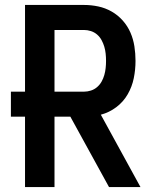

<svg xmlns="http://www.w3.org/2000/svg" viewBox="-20 -755 640 775"><path d="M81 0V-284H24V-385H81V-735H319Q348 -735 376.5 -729Q405 -723 430.5 -708.5Q456 -694 475.5 -672Q495 -650 506.5 -623.5Q518 -597 522.5 -568Q527 -539 527 -509Q527 -474 520 -439.5Q513 -405 495.5 -374.5Q478 -344 449.5 -322.5Q421 -301 387 -292L547 0H420L264 -284H200V0ZM200 -385H319Q333 -385 347 -389.5Q361 -394 372 -403.5Q383 -413 390 -425.5Q397 -438 401 -452Q405 -466 406.5 -480.5Q408 -495 408 -509Q408 -524 406.5 -538.5Q405 -553 401 -566.5Q397 -580 390 -593Q383 -606 372 -615.5Q361 -625 347 -629.5Q333 -634 319 -634H200Z"/></svg>

Font: Iosevka Custom Extended
Style: Bold
Weight: 700
Width: 7
Monospace: yes
Designer: Belleve Invis
Foundry: Belleve Invis
Version: Version 11.2.4; ttfautohint (v1.8.4)